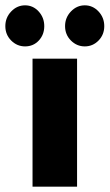

<svg xmlns="http://www.w3.org/2000/svg" viewBox="-82 -700 411 720"><path d="M-62 -602Q-62 -634 -40 -657Q-18 -680 12 -680Q42 -680 63 -657Q84 -634 84 -602Q84 -570 63.5 -548Q43 -526 12 -526Q-18 -526 -40 -548Q-62 -570 -62 -602ZM162 -602Q162 -634 184 -657Q206 -680 236 -680Q266 -680 287.5 -657Q309 -634 309 -602Q309 -570 287.5 -548Q266 -526 236 -526Q206 -526 184 -548Q162 -570 162 -602ZM40 -480H207V0H40Z"/></svg>

Font: Readiness
Style: Bold
Weight: 700
Designer: Katatrad Team
Foundry: CadsonDemak
Version: Version 1.00;January 16, 2020;FontCreator 12.0.0.2550 64-bit